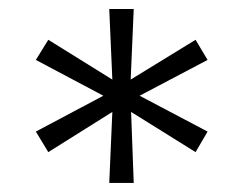

<svg xmlns="http://www.w3.org/2000/svg" viewBox="-20 -691 544 429"><path d="M417 -351.1 272.9 -440.9 278.8 -282.2H224.1L231 -440.9L87.9 -351.1L60.1 -397L210.9 -477.1L60.1 -557.1L87.9 -602.1L231 -513.2L224.1 -670.9H278.8L272 -513.2L417 -602.1L443.8 -557.1L292 -477.1L443.8 -397Z"/></svg>

Font: Syncopate
Style: Regular
Weight: 400
Width: 7
Version: Version 001.001